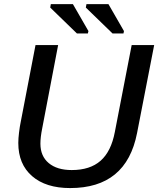

<svg xmlns="http://www.w3.org/2000/svg" viewBox="-20 -908 772 937"><path d="M322.3 9.8Q203.6 9.8 136.5 -48.6Q69.3 -106.9 69.3 -210.4Q69.3 -231.9 73 -262Q76.7 -292 80.6 -310.1L153.3 -688H263.7L186 -281.7Q177.2 -238.3 177.2 -207Q177.2 -146 217.8 -112.1Q258.3 -78.1 330.1 -78.1Q419.4 -78.1 470.9 -123.5Q522.5 -168.9 540.5 -264.2L622.6 -688H732.4L648.9 -258.8Q622.6 -124 541 -57.1Q459.5 9.8 322.3 9.8ZM411.6 -756.3 408.7 -744.6H355.5L225.1 -871.1L228 -887.7H335.9ZM585 -756.3 582.5 -744.6H529.3L398.9 -871.1L401.9 -887.7H509.3Z"/></svg>

Font: Arimo Medium
Style: Italic
Weight: 500
Italic angle: -12°
Designer: Steve Matteson
Foundry: Monotype Imaging Inc.
Version: Version 1.33